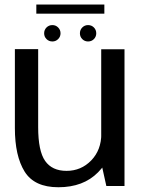

<svg xmlns="http://www.w3.org/2000/svg" viewBox="-20 -806 624 832"><path d="M440.8 0H519.5V-592.4H418.6V-100.2ZM145.4 -593H44.5V-251Q44.5 -130.1 86.7 -62.4Q129 5.4 232.8 5.4Q341.2 5.4 404.9 -59.3Q468.5 -124.1 468.5 -196.3L419 -226.1Q419 -156.1 375.3 -110.8Q331.5 -65.6 268.3 -65.6Q205.8 -65.6 175.6 -108.6Q145.4 -151.6 145.4 -254.9ZM207.1 -626.3Q221.6 -626.3 231.9 -636.6Q242.3 -646.9 242.3 -661.7Q242.3 -676.7 231.9 -687Q221.6 -697.3 207.1 -697.3Q191.9 -697.3 181.6 -687Q171.3 -676.7 171.3 -661.7Q171.3 -646.9 181.6 -636.6Q191.9 -626.3 207.1 -626.3ZM361.5 -626.3Q376.7 -626.3 386.9 -636.6Q397.1 -646.9 397.1 -661.7Q397.1 -676.7 386.9 -687Q376.7 -697.3 361.5 -697.3Q347 -697.3 336.6 -687Q326.3 -676.7 326.3 -661.7Q326.3 -646.9 336.5 -636.6Q346.8 -626.3 361.5 -626.3ZM137.4 -746.7H432.2V-786.3H137.4Z"/></svg>

Font: Anybody Thin
Style: Regular
Weight: 100
Designer: Tyler Finck
Foundry: Etcetera Type Company
Version: Version 1.114;gftools[0.9.25]